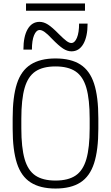

<svg xmlns="http://www.w3.org/2000/svg" viewBox="-20 -1077 640 1107"><path d="M300 10Q212 10 157 -25Q102 -60 77.5 -136Q53 -212 53 -335V-395Q53 -519 77.5 -594.5Q102 -670 157 -705Q212 -740 300 -740Q389 -740 443.5 -705Q498 -670 522.5 -594.5Q547 -519 547 -395V-335Q547 -212 522.5 -136Q498 -60 443.5 -25Q389 10 300 10ZM300 -36Q373 -36 416 -65Q459 -94 478 -160Q497 -226 497 -337V-393Q497 -504 478 -570Q459 -636 416 -665Q373 -694 300 -694Q227 -694 184 -665Q141 -636 122 -570Q103 -504 103 -393V-337Q103 -226 122 -160Q141 -94 184 -65Q227 -36 300 -36ZM392 -781Q368 -781 343.5 -797Q319 -813 280 -853Q254 -881 237.5 -892.5Q221 -904 209 -904Q189 -904 176.5 -874Q164 -844 164 -791H115Q115 -867 139.5 -909Q164 -951 208 -951Q232 -951 256.5 -935.5Q281 -920 320 -880Q347 -853 363 -841Q379 -829 391 -829Q411 -829 423.5 -859Q436 -889 436 -941H485Q485 -866 460.5 -823.5Q436 -781 392 -781ZM130 -1015V-1057H470V-1015Z"/></svg>

Font: M PLUS Code Latin Expanded Light
Style: Regular
Weight: 300
Width: 7
Designer: Coji Morishita
Foundry: UNDERFOREST DESIGN
Version: Version 1.002; ttfautohint (v1.8.3)